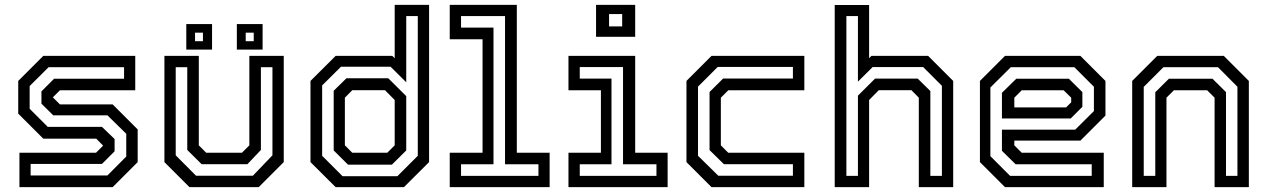

<svg xmlns="http://www.w3.org/2000/svg" viewBox="-20 -770 5214 790"><path d="M60 0V-141.5H375L405.5 -172V-169.5L376 -199.5H158L55 -302.5V-437L158 -540H536.5V-398.5H226.5L196 -368V-371L226.5 -340.5H443.5L546.5 -237.5V-103L443.5 0ZM106 -48H422L499.5 -126V-219.5L422 -295.5H199L150.5 -343.5V-394L202.5 -446H490.5V-493.5H180L102 -416V-322.5L176.5 -248H399.5L451.5 -198V-147.5L399.5 -95.5H106Z M759.5 0 656.5 -103V-540H798V-172L828.5 -141.5H975.5L1006 -172V-540H1147.5V-103L1044.5 0ZM786.5 -47H1020.5L1101 -131V-493.5H1053.5V-153L998 -94.5H809.5L750.5 -153V-493.5H703V-131ZM954.5 -566V-671H1060.5V-566ZM746.5 -566V-671H852.5V-566ZM782.5 -600.5H815V-635.5H782.5ZM991 -600.5H1024V-635.5H991Z M1642 0H1361L1257.5 -103V-437L1361 -540H1594L1604 -530.5V-750H1745.5V-103ZM1592.5 -92.5H1412L1353 -151V-396.5L1405.5 -448H1577.5L1651.5 -374.5V-151ZM1573.5 -141.5 1604 -172V-358.5L1564 -399H1429.5L1399 -368V-172L1429.5 -141.5ZM1615 -45 1699 -129V-704H1651.5V-431.5L1587 -495.5H1383L1305.5 -418.5V-129L1389.5 -45Z M1830.5 0V-141.5H1965.5V-608.5H1830.5V-750H2106.5V-141.5H2241.5V0ZM1877 -46.5H2195.5V-94H2058V-704H1877V-656.5H2010.5V-94H1877Z M2432.5 -618.5V-750H2593.5V-618.5ZM2486 -661.5H2540V-712H2486ZM2319 0V-141.5H2452.5V-398.5H2319V-540H2593.5V-141.5H2727V0ZM2365.5 -46.5H2681V-94H2543.5V-494H2365.5V-446.5H2496V-94H2365.5Z M2907.5 0 2804.5 -103V-437L2907.5 -540H3289.5V-398.5H2976.5L2946 -368V-172L2976.5 -141.5H3289.5V0ZM2935.5 -47H3242.5V-94.5H2958.5L2899.5 -152.5V-391.5L2955.5 -447H3242.5V-494.5H2933L2852 -413.5V-129Z M3414.5 0V-749.5H3556V-530.5L3565.5 -540H3799L3902 -437V0H3760.5V-368L3730 -399H3596L3556 -358.5V0ZM3462.5 -46.5H3510V-376.5L3580.5 -446.5H3756L3808 -395.5V-46.5H3855.5V-417L3778.5 -494H3570.5L3510 -434V-704H3462.5Z M4425.5 -540 4528.5 -437V-294.5L4425.5 -191.5H4153.5V-172L4184 -141.5H4521.5V0H4115L4012 -103V-437L4115 -540ZM4378 -446 4433.5 -391V-330.5L4385.5 -282.5H4102.5V-388L4161.5 -446ZM4400.5 -493.5H4139L4055 -410V-127.5L4136 -46.5H4472V-94H4159L4102.5 -149.5V-236.5H4404L4481 -313V-413ZM4356.5 -398.5H4184L4153.5 -368V-328H4366.5L4387.5 -349V-368Z M4638.5 0V-437L4741.5 -540H5015.5L5118.5 -437V0H4977.5V-368L4947 -398.5H4810L4779.5 -368V0ZM4686 -46.5H4733.5V-390.5L4789.5 -446H4969L5024.5 -391V-46.5H5071.5V-413L4991.5 -493.5H4767L4686 -412.5Z"/></svg>

Font: Tourney Medium
Style: Regular
Weight: 500
Designer: Tyler Finck
Foundry: Etcetera Type Co
Version: Version 1.015